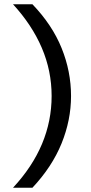

<svg xmlns="http://www.w3.org/2000/svg" viewBox="-20 -772 425 900"><path d="M132 -752Q225 -655 269 -546Q313 -437 313 -322Q313 -209 268.5 -99.5Q224 10 132 108H41Q132 10 177 -97.5Q222 -205 222 -322Q222 -440 176 -547.5Q130 -655 41 -752Z"/></svg>

Font: Instrument Sans SemiCondensed Medium
Style: Regular
Weight: 500
Width: 4
Designer: Rodrigo Fuenzalida
Foundry: fragTYPE
Version: Version 1.000;gftools[0.9.28]